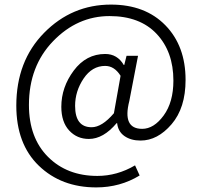

<svg xmlns="http://www.w3.org/2000/svg" viewBox="-20 -663 879 836"><path d="M399 153Q247 153 149 58.5Q51 -36 51 -203Q51 -397 172 -520Q293 -643 463 -643Q612 -643 700 -553Q788 -463 788 -315Q788 -193 727 -122Q666 -51 592 -51Q550 -51 522 -70.5Q494 -90 490 -127H488Q430 -58 367 -58Q315 -58 281 -95Q247 -132 247 -198Q247 -283 301 -355.5Q355 -428 438 -428Q491 -428 519 -380H521L531 -420H581L543 -223Q512 -102 599 -102Q650 -102 692.5 -160Q735 -218 735 -312Q735 -438 662 -515.5Q589 -593 457 -593Q317 -593 211.5 -484Q106 -375 106 -206Q106 -63 189 20Q272 103 404 103Q490 103 568 57L588 101Q503 153 399 153ZM379 -109Q424 -109 476 -170L505 -333Q478 -376 438 -376Q381 -376 344 -321Q307 -266 307 -202Q307 -109 379 -109Z"/></svg>

Font: Assistant
Style: Regular
Weight: 400
Designer: Hebrew By Ben Nathan, Latin by Paul Hunt
Version: Version 2.001;PS 002.001;hotconv 1.0.88;makeotf.lib2.5.64775